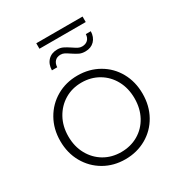

<svg xmlns="http://www.w3.org/2000/svg" viewBox="-173 -848 908 970"><g transform="rotate(-30 281.0 -362.5)"><path d="M278 4Q210 4 155.5 -27.5Q101 -59 69.5 -114.5Q38 -170 38 -240Q38 -310 69.5 -365.5Q101 -421 155.5 -452.5Q210 -484 278 -484Q346 -484 401 -452.5Q456 -421 487 -365.5Q518 -310 518 -240Q518 -170 487 -114.5Q456 -59 401 -27.5Q346 4 278 4ZM278 -38Q333 -38 377 -63.5Q421 -89 446 -135Q471 -181 471 -240Q471 -299 446 -345Q421 -391 377 -417Q333 -443 278 -443Q223 -443 179.5 -417Q136 -391 110.5 -345Q85 -299 85 -240Q85 -181 110.5 -135Q136 -89 179.5 -63.5Q223 -38 278 -38ZM306 -596Q290 -607 279.5 -612.5Q269 -618 257 -618Q236 -618 224 -605.5Q212 -593 211 -571H180Q181 -607 201.5 -628Q222 -649 256 -649Q274 -649 288.5 -642Q303 -635 324 -621Q340 -610 350.5 -604.5Q361 -599 373 -599Q394 -599 406.5 -611Q419 -623 420 -644H449Q448 -610 428 -589.5Q408 -569 375 -569Q355 -569 341 -575.5Q327 -582 306 -596ZM180 -729H450V-697H180Z"/></g></svg>

Font: Montserrat Ace
Style: Light
Weight: 300
Designer: Julieta Ulanovsky
Foundry: Julieta Ulanovsky
Version: Version 1